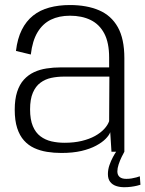

<svg xmlns="http://www.w3.org/2000/svg" viewBox="-20 -618 592 782"><path d="M230 5Q276.5 5 311.8 -3.2Q347 -11.5 371.5 -24.8Q396 -38 410.2 -52.5Q424.5 -67 429 -79.5L434 0H486.5V-381Q486.5 -460 459.8 -507.5Q433 -555 383.2 -576.2Q333.5 -597.5 264.5 -597.5Q219 -597.5 181 -587.2Q143 -577 114.8 -554.5Q86.5 -532 68.8 -496.5Q51 -461 45 -410.5L105.5 -396Q112 -452 133 -486.8Q154 -521.5 187.2 -537.8Q220.5 -554 265 -554Q313.5 -554 349.2 -536.5Q385 -519 404.8 -481.5Q424.5 -444 424.5 -383.5V-343.5H227Q197.5 -343.5 169.8 -339.2Q142 -335 118.5 -324Q95 -313 77.2 -293.5Q59.5 -274 49.8 -244Q40 -214 40 -171Q40 -127 50 -96.2Q60 -65.5 77.8 -45.8Q95.5 -26 119.5 -15Q143.5 -4 171.5 0.5Q199.5 5 230 5ZM243 -36.5Q215 -36.5 189.8 -42.2Q164.5 -48 144.8 -62.8Q125 -77.5 113.8 -104.2Q102.5 -131 102.5 -172.5Q102.5 -214 113.8 -240.2Q125 -266.5 144.5 -281Q164 -295.5 188.8 -300.8Q213.5 -306 240.5 -306H425.5L424.5 -124.5Q419 -108.5 404.5 -92.8Q390 -77 367 -64.2Q344 -51.5 312.8 -44Q281.5 -36.5 243 -36.5ZM486 144.5Q500 144.5 513.5 142.8Q527 141 537.5 138.5Q548 136 552 134.5L549.5 100Q544.5 102 535.5 104.5Q526.5 107 515.8 108.8Q505 110.5 494.5 110.5Q476 110.5 467 102.5Q458 94.5 458 80Q458 67.5 463.2 51.5Q468.5 35.5 475.5 21.2Q482.5 7 486.5 0H453Q448 7 440 21.8Q432 36.5 425.8 54.5Q419.5 72.5 419.5 91Q419.5 111 428.8 122.8Q438 134.5 453 139.5Q468 144.5 486 144.5Z"/></svg>

Font: Anybody UltraCondensed Thin Light
Style: Regular
Weight: 300
Version: Version 1.111